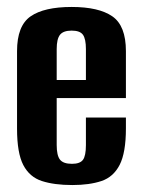

<svg xmlns="http://www.w3.org/2000/svg" viewBox="-20 -524 406 552"><path d="M188 8Q136 8 100.5 -3.5Q65 -15 47 -49.5Q29 -84 29 -154V-377Q29 -450 68 -477Q107 -504 186 -504Q264 -504 303 -477Q342 -450 342 -377V-242H143V-107Q143 -77 152.5 -65Q162 -53 187 -53Q210 -53 218.5 -64.5Q227 -76 227 -107V-186H342V-155Q342 -85 324 -50Q306 -15 271.5 -3.5Q237 8 188 8ZM143 -294H227V-383Q227 -412 218.5 -424Q210 -436 186 -436Q162 -436 152.5 -424Q143 -412 143 -383Z"/></svg>

Font: Alumni Sans Thin
Style: Bold
Weight: 700
Version: Version 1.018